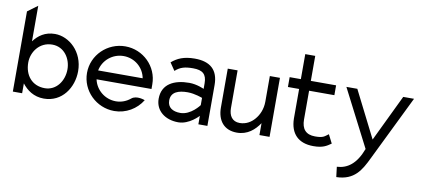

<svg xmlns="http://www.w3.org/2000/svg" viewBox="-74 -911 3068 1384"><g transform="rotate(10 1460.0 -219.5)"><path d="M35 0H103V-72C138 -27 189 11 263 11C397 11 473 -107 473 -226C473 -368 367 -462 263 -462C190 -462 142 -426 108 -381V-641L35 -587ZM108 -226C108 -304 164 -383 257 -383C345 -383 395 -304 395 -226C395 -141 341 -64 257 -64C163 -64 108 -133 108 -226Z M538 -226C538 -95 647 11 778 11C864 11 940 -35 982 -104C982 -104 920 -129 884 -99C855 -75 819 -60 778 -60C698 -60 630 -116 614 -192H1016V-226C1016 -357 909 -462 778 -462C647 -462 538 -357 538 -226ZM614 -257C629 -334 697 -391 778 -391C859 -391 926 -334 940 -257Z M1079 -132C1079 -45 1150 11 1247 11C1328 11 1393 -62 1393 -62V0H1459V-299C1459 -410 1399 -462 1286 -462C1206 -462 1159 -440 1118 -405L1156 -349C1192 -382 1227 -391 1286 -391C1355 -391 1386 -366 1386 -299V-258C1386 -258 1334 -283 1277 -283C1168 -283 1079 -241 1079 -132ZM1156 -133C1156 -197 1213 -214 1277 -214C1331 -214 1386 -192 1386 -192V-139C1386 -139 1328 -58 1250 -58C1195 -58 1156 -81 1156 -133Z M1532 -148C1532 -53 1581 11 1676 11C1754 11 1805 -35 1840 -87V0H1914V-432H1840V-245C1840 -189 1819 -144 1792 -113C1768 -85 1732 -61 1684 -61C1629 -61 1604 -101 1604 -156V-432H1532Z M1982 -377H2064V-160C2066 -50 2126 11 2236 11C2305 11 2331 -7 2364 -30L2332 -93C2303 -72 2296 -60 2236 -60C2168 -60 2137 -98 2137 -166V-377H2322V-449H2137V-632H2064V-449H1982Z M2397 -451 2611 -34C2568 81 2505 124 2429 128L2438 202C2570 199 2615 118 2660 24L2892 -451H2813L2649 -110L2477 -451Z"/></g></svg>

Font: Charger Sport
Style: Regular
Weight: 400
Designer: Jasper
Foundry: Cannot Into Space Fonts
Version: Version 1.1